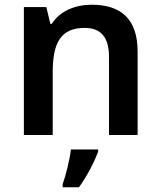

<svg xmlns="http://www.w3.org/2000/svg" viewBox="-20 -571 679 812"><path d="M368 -551C300 -551 234 -526 199 -470H193L176 -541H81V0H203V-266C203 -387 235 -453 338 -453C409 -453 441 -411 441 -330V0H562V-353C562 -492 490 -551 368 -551ZM395 71V61H280C275 104 258 172 245 208V221H314C349 173 380 111 395 71Z"/></svg>

Font: Noto Sans Kayah Li SemiBold
Style: Regular
Weight: 600
Designer: Monotype Design Team, Sérgio Martins
Foundry: Monotype Imaging Inc.
Version: Version 2.002